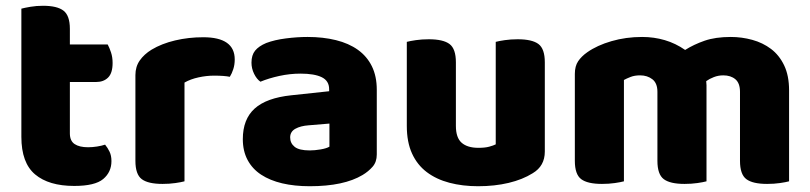

<svg xmlns="http://www.w3.org/2000/svg" viewBox="-20 -629 2806 665"><path d="M237 15Q149 15 101.5 -25Q54 -65 54 -155V-599Q65 -602 85.5 -605.5Q106 -609 129 -609Q178 -609 200 -592Q222 -575 222 -529V-475H353Q359 -464 364.5 -447.5Q370 -431 370 -411Q370 -376 354.5 -360.5Q339 -345 313 -345H222V-167Q222 -141 238.5 -130Q255 -119 285 -119Q300 -119 316 -121.5Q332 -124 344 -128Q353 -117 359.5 -103.5Q366 -90 366 -71Q366 -33 337.5 -9Q309 15 237 15Z M619 -1Q608 2 587.5 5Q567 8 543 8Q493 8 471 -8.5Q449 -25 449 -72V-369Q449 -398 464 -419.5Q479 -441 505 -457Q540 -478 586.5 -489Q633 -500 684 -500Q793 -500 793 -423Q793 -405 788 -389.5Q783 -374 776 -363Q757 -367 721 -367Q695 -367 667.5 -361Q640 -355 619 -343Z M1053 -108Q1070 -108 1090.5 -111.5Q1111 -115 1121 -121V-201L1049 -195Q1021 -193 1003 -183Q985 -173 985 -153Q985 -133 1000.5 -120.5Q1016 -108 1053 -108ZM1045 -501Q1099 -501 1143.5 -490Q1188 -479 1219.5 -456.5Q1251 -434 1268 -399.5Q1285 -365 1285 -318V-94Q1285 -68 1270.5 -51.5Q1256 -35 1236 -23Q1171 16 1053 16Q1000 16 957.5 6Q915 -4 884.5 -24Q854 -44 837.5 -75Q821 -106 821 -147Q821 -216 862 -253Q903 -290 989 -299L1120 -313V-320Q1120 -349 1094.5 -361.5Q1069 -374 1021 -374Q984 -374 947.5 -366Q911 -358 882 -346Q869 -355 860 -373.5Q851 -392 851 -412Q851 -438 863.5 -453.5Q876 -469 902 -480Q931 -491 970.5 -496Q1010 -501 1045 -501Z M1389 -484Q1400 -487 1420.5 -490Q1441 -493 1465 -493Q1515 -493 1537 -476.5Q1559 -460 1559 -413V-193Q1559 -152 1579 -134.5Q1599 -117 1637 -117Q1660 -117 1674.5 -121Q1689 -125 1697 -129V-484Q1708 -487 1728.5 -490Q1749 -493 1773 -493Q1823 -493 1845 -476.5Q1867 -460 1867 -413V-104Q1867 -54 1825 -29Q1790 -7 1741.5 4.5Q1693 16 1636 16Q1582 16 1536.5 4Q1491 -8 1458 -33Q1425 -58 1407 -97.5Q1389 -137 1389 -193Z M2713 -1Q2702 2 2681.5 5Q2661 8 2637 8Q2587 8 2565 -8.5Q2543 -25 2543 -72V-311Q2543 -341 2527 -354.5Q2511 -368 2485 -368Q2468 -368 2452.5 -362Q2437 -356 2426 -348Q2426 -344 2426.5 -340.5Q2427 -337 2427 -334V-1Q2416 2 2395.5 5Q2375 8 2351 8Q2301 8 2279 -8.5Q2257 -25 2257 -72V-311Q2257 -341 2239.5 -354.5Q2222 -368 2197 -368Q2178 -368 2164 -362.5Q2150 -357 2141 -352V-1Q2130 2 2109.5 5Q2089 8 2065 8Q2015 8 1993 -8.5Q1971 -25 1971 -72V-373Q1971 -400 1982.5 -417Q1994 -434 2014 -448Q2048 -472 2098 -486.5Q2148 -501 2204 -501Q2245 -501 2282.5 -490Q2320 -479 2353 -456Q2383 -475 2420.5 -488Q2458 -501 2511 -501Q2549 -501 2585.5 -491Q2622 -481 2650.5 -459.5Q2679 -438 2696 -402.5Q2713 -367 2713 -316Z"/></svg>

Font: Baloo Bhaina 2 ExtraBold
Style: Regular
Weight: 800
Designer: Yesha Goshar, Manish Minz, Shuchita Grover and Ek Type
Foundry: Ek Type
Version: Version 1.640;hotconv 1.0.111;makeotfexe 2.5.65597; ttfautoh